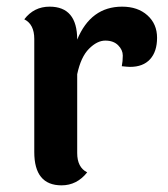

<svg xmlns="http://www.w3.org/2000/svg" viewBox="-20 -547 506 577"><path d="M83 -90V-430Q83 -474 53 -489Q82 -527 129 -527Q212 -527 212 -428Q253 -527 347 -527Q394 -527 423 -501Q452 -475 452 -433.5Q452 -392 431 -369Q410 -346 371 -346Q364 -346 346 -348Q349 -363 349 -380Q349 -397 335 -411Q321 -425 296.5 -425Q272 -425 247.5 -400.5Q223 -376 212 -324V-87Q212 -44 242 -29Q211 10 165 10Q83 10 83 -90Z"/></svg>

Font: Laila SemiBold
Style: Regular
Weight: 600
Designer: Hitesh Malaviya
Foundry: Indian Type Foundry
Version: Version 1.302;PS 1.0;hotconv 1.0.78;makeotf.lib2.5.61930; tt